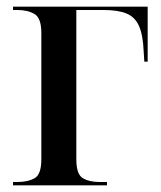

<svg xmlns="http://www.w3.org/2000/svg" viewBox="-20 -556 482 576"><path d="M19 0V-10H32Q64 -10 84 -21.5Q104 -33 104 -78V-457Q104 -502 83.5 -514Q63 -526 32 -526H19V-536H423V-371H413L411 -402Q409 -451 397 -478Q385 -505 359.5 -515.5Q334 -526 290 -526H209V-78Q209 -33 228.5 -21.5Q248 -10 279 -10H301V0Z"/></svg>

Font: Noto Serif Display SemiCondensed Medium
Style: Regular
Weight: 500
Width: 4
Designer: Monotype Design Team
Foundry: Monotype Imaging Inc.
Version: Version 2.009